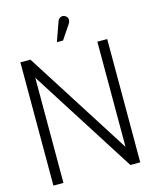

<svg xmlns="http://www.w3.org/2000/svg" viewBox="-129 -969 835 1053"><g transform="rotate(-15 288.5 -442.5)"><path d="M351 -834Q357 -843 358.5 -851.5Q360 -860 356.5 -868Q353 -876 344 -881Q335 -886 326.5 -885Q318 -884 311 -878Q304 -872 301 -862L263 -755H298ZM534 -700H478V-103L98 -700H41V0H98V-597L478 0H534Z"/></g></svg>

Font: Advent Pro
Style: Regular
Weight: 400
Designer: VivaRado, Andreas Kalpakidis
Foundry: VivaRado, Andreas Kalpakidis
Version: Version 3.000